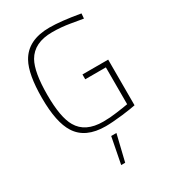

<svg xmlns="http://www.w3.org/2000/svg" viewBox="-230 -825 1079 1209"><g transform="rotate(-30 309.5 -220.0)"><path d="M325 8Q178 8 118 -87Q65 -169 65 -347Q65 -519 110 -600Q170 -708 327 -708Q410 -708 547 -684L544 -648L456 -663Q392 -674 327 -674Q196 -674 145 -585Q104 -512 104 -347Q104 -183 146 -112Q196 -25 326 -25Q376 -25 424 -32Q451 -36 473 -39Q494 -42 510 -45V-313H360V-348H547V-16Q513 -9 449 -1Q371 8 325 8ZM315 268H286L323 78H361Z"/></g></svg>

Font: Storia Sans Thin
Style: Regular
Weight: 100
Designer: Accademia di Belle Arti di Urbino and others
Foundry: Accademia di Belle Arti di Urbino and others.
Version: Version 60.001;May 25, 2020;FontCreator 12.0.0.2522 64-bit